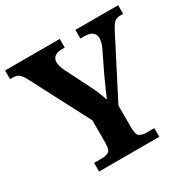

<svg xmlns="http://www.w3.org/2000/svg" viewBox="-159 -867 1012 1019"><g transform="rotate(-30 346.5 -357.0)"><path d="M164 0V-53H211Q235 -53 252 -62Q269 -71 269 -114V-253L84 -608Q69 -637 55.5 -649Q42 -661 13 -661H0V-714H335V-661H318Q288 -661 273 -648.5Q258 -636 258 -616Q258 -603 262.5 -588.5Q267 -574 273 -561L347 -414Q363 -383 373 -358Q383 -333 391 -310Q402 -336 415.5 -367Q429 -398 445 -432L503 -552Q514 -574 517 -589Q520 -604 520 -612Q520 -661 454 -661H431V-714H693V-661H674Q649 -661 635 -645.5Q621 -630 598 -583L428 -252V-115Q428 -72 444.5 -62.5Q461 -53 484 -53H533V0Z"/></g></svg>

Font: Noto Serif NP Hmong
Style: Regular
Weight: 400
Designer: Dalton Maag Ltd
Foundry: Dalton Maag Ltd
Version: Version 1.001